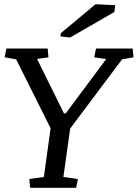

<svg xmlns="http://www.w3.org/2000/svg" viewBox="-20 -891 653 911"><path d="M10.3 -660.6H206.1L210 -619.1L155.8 -611.3L283.7 -352.5H291.5L483.9 -610.8L427.2 -619.1L435.5 -660.6H609.4L613.3 -619.1L559.1 -609.4L313 -281.2L280.8 -51.3L349.6 -41.5L341.3 0H123L119.1 -41.5L188 -51.3L220.2 -282.2L56.6 -609.4L2 -619.1ZM269 -733.9 433.6 -871.1 526.9 -866.2 522.5 -834 312.5 -712.9 266.6 -718.3Z"/></svg>

Font: Noticia Text
Style: Italic
Weight: 400
Italic angle: -8°
Designer: JM Sole
Foundry: JM Sole
Version: Version 1.003